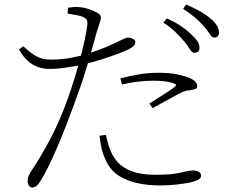

<svg xmlns="http://www.w3.org/2000/svg" viewBox="-20 -789 1040 847"><path d="M792 -607Q776 -626 754 -647.5Q732 -669 701 -689L716 -708Q753 -691 779 -673.5Q805 -656 822 -639Q842 -621 851 -607Q860 -593 860 -578Q860 -567 854 -561.5Q848 -556 838 -556Q827 -556 817.5 -572Q808 -588 792 -607ZM878 -674Q861 -694 840.5 -711.5Q820 -729 788 -750L801 -769Q839 -753 865.5 -737.5Q892 -722 909 -707Q929 -690 937.5 -675Q946 -660 946 -645Q946 -634 940 -628.5Q934 -623 925 -623Q915 -623 905 -639.5Q895 -656 878 -674ZM278 -729 280 -755Q294 -757 306.5 -758Q319 -759 336 -757Q349 -756 370 -749.5Q391 -743 408 -733.5Q425 -724 425 -713Q425 -706 422 -695.5Q419 -685 415 -673Q411 -661 407 -649Q398 -616 384 -566Q370 -516 352.5 -460Q335 -404 315 -352Q296 -298 275 -244Q254 -190 233 -140.5Q212 -91 192 -51Q172 -11 155 15Q146 28 139 33Q132 38 121 38Q113 38 107.5 29.5Q102 21 102 10Q102 3 103 -2.5Q104 -8 107 -14.5Q110 -21 115 -30Q157 -92 200 -172.5Q243 -253 282 -362Q296 -402 309.5 -446Q323 -490 334.5 -533.5Q346 -577 354 -614.5Q362 -652 365 -679Q367 -695 361.5 -703Q356 -711 342 -716Q326 -721 309 -724Q292 -727 278 -729ZM83 -585Q112 -557 139 -541.5Q166 -526 204 -526Q249 -526 290.5 -533.5Q332 -541 364 -551Q412 -566 450.5 -582.5Q489 -599 516 -613Q526 -618 533 -620.5Q540 -623 546 -623Q553 -623 560 -620.5Q567 -618 572 -614Q577 -610 577 -605Q577 -594 570.5 -587Q564 -580 547 -571Q537 -566 504.5 -553.5Q472 -541 430 -527.5Q388 -514 348 -505Q317 -498 276 -491.5Q235 -485 197 -485Q171 -485 147 -493.5Q123 -502 102 -521Q81 -540 64 -571ZM518 -416 511 -443Q546 -453 590 -460.5Q634 -468 679 -468Q729 -468 763.5 -460.5Q798 -453 817 -445Q832 -438 841 -429Q850 -420 850 -409Q850 -398 840 -395.5Q830 -393 818 -391Q804 -390 792.5 -386Q781 -382 761 -371Q742 -361 710.5 -343.5Q679 -326 653 -312L639 -332Q657 -344 680.5 -358.5Q704 -373 724 -386.5Q744 -400 751 -406Q763 -416 747 -421Q728 -428 704.5 -430.5Q681 -433 658 -433Q621 -433 585.5 -428.5Q550 -424 518 -416ZM447 -194 419 -190Q422 -162 428.5 -133Q435 -104 451 -73Q471 -34 507 -12Q543 10 589 19.5Q635 29 685 29Q726 29 759.5 25Q793 21 815 17Q834 13 850.5 6Q867 -1 867 -14Q867 -22 862 -27Q857 -32 849 -34.5Q841 -37 832 -37Q816 -37 797.5 -32Q779 -27 748.5 -22.5Q718 -18 665 -18Q599 -18 553 -37Q507 -56 482 -96Q468 -119 460 -145Q452 -171 447 -194Z"/></svg>

Font: Noto Serif SC
Style: Regular
Weight: 200
Designer: Ryoko NISHIZUKA 西塚涼子 (kana & ideographs); Frank Grießhammer (Latin, Greek & Cyrillic); Wenlong ZHANG 张文龙 (bopomofo); San
Foundry: Adobe
Version: Version 2.001;hotconv 1.1.0;makeotfexe 2.6.0